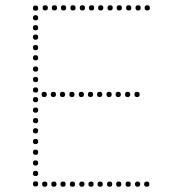

<svg xmlns="http://www.w3.org/2000/svg" viewBox="-20 -721 657 734"><path d="M116 -211Q106 -211 106 -221Q106 -231 116 -231Q126 -231 126 -221Q126 -211 116 -211ZM116 -170Q106 -170 106 -180Q106 -190 116 -190Q126 -190 126 -180Q126 -170 116 -170ZM116 -129Q106 -129 106 -139Q106 -149 116 -149Q126 -149 126 -139Q126 -129 116 -129ZM116 -88Q106 -88 106 -98Q106 -108 116 -108Q126 -108 126 -98Q126 -88 116 -88ZM116 -529Q106 -529 106 -539Q106 -549 116 -549Q126 -549 126 -539Q126 -529 116 -529ZM116 -490Q106 -490 106 -500Q106 -510 116 -510Q126 -510 126 -500Q126 -490 116 -490ZM116 -447Q106 -447 106 -457Q106 -467 116 -467Q126 -467 126 -457Q126 -447 116 -447ZM116 -367Q106 -367 106 -377Q106 -387 116 -387Q126 -387 126 -377Q126 -367 116 -367ZM116 -330Q106 -330 106 -340Q106 -350 116 -350Q126 -350 126 -340Q126 -330 116 -330ZM116 -290Q106 -290 106 -300Q106 -310 116 -310Q126 -310 126 -300Q126 -290 116 -290ZM116 -250Q106 -250 106 -260Q106 -270 116 -270Q126 -270 126 -260Q126 -250 116 -250ZM116 -680Q106 -680 106 -690Q106 -700 116 -700Q126 -700 126 -690Q126 -680 116 -680ZM116 -643Q106 -643 106 -653Q106 -663 116 -663Q126 -663 126 -653Q126 -643 116 -643ZM116 -605Q106 -605 106 -615Q106 -625 116 -625Q126 -625 126 -615Q126 -605 116 -605ZM116 -569Q106 -569 106 -579Q106 -589 116 -589Q126 -589 126 -579Q126 -569 116 -569ZM116 -407Q106 -407 106 -417Q106 -427 116 -427Q126 -427 126 -417Q126 -407 116 -407ZM116 -48Q106 -48 106 -58Q106 -68 116 -68Q126 -68 126 -58Q126 -48 116 -48ZM116 -8Q106 -8 106 -18Q106 -28 116 -28Q126 -28 126 -18Q126 -8 116 -8ZM153 -681Q143 -681 143 -691Q143 -701 153 -701Q163 -701 163 -691Q163 -681 153 -681ZM188 -681Q178 -681 178 -691Q178 -701 188 -701Q198 -701 198 -691Q198 -681 188 -681ZM223 -681Q213 -681 213 -691Q213 -701 223 -701Q233 -701 233 -691Q233 -681 223 -681ZM259 -681Q249 -681 249 -691Q249 -701 259 -701Q269 -701 269 -691Q269 -681 259 -681ZM295 -681Q285 -681 285 -691Q285 -701 295 -701Q305 -701 305 -691Q305 -681 295 -681ZM330 -681Q320 -681 320 -691Q320 -701 330 -701Q340 -701 340 -691Q340 -681 330 -681ZM365 -681Q355 -681 355 -691Q355 -701 365 -701Q375 -701 375 -691Q375 -681 365 -681ZM401 -681Q391 -681 391 -691Q391 -701 401 -701Q411 -701 411 -691Q411 -681 401 -681ZM436 -681Q426 -681 426 -691Q426 -701 436 -701Q446 -701 446 -691Q446 -681 436 -681ZM472 -681Q462 -681 462 -691Q462 -701 472 -701Q482 -701 482 -691Q482 -681 472 -681ZM508 -681Q498 -681 498 -691Q498 -701 508 -701Q518 -701 518 -691Q518 -681 508 -681ZM543 -681Q533 -681 533 -691Q533 -701 543 -701Q553 -701 553 -691Q553 -681 543 -681ZM149 -350Q139 -350 139 -360Q139 -370 149 -370Q159 -370 159 -360Q159 -350 149 -350ZM184 -350Q174 -350 174 -360Q174 -370 184 -370Q194 -370 194 -360Q194 -350 184 -350ZM219 -350Q209 -350 209 -360Q209 -370 219 -370Q229 -370 229 -360Q229 -350 219 -350ZM255 -350Q245 -350 245 -360Q245 -370 255 -370Q265 -370 265 -360Q265 -350 255 -350ZM291 -350Q281 -350 281 -360Q281 -370 291 -370Q301 -370 301 -360Q301 -350 291 -350ZM326 -350Q316 -350 316 -360Q316 -370 326 -370Q336 -370 336 -360Q336 -350 326 -350ZM361 -350Q351 -350 351 -360Q351 -370 361 -370Q371 -370 371 -360Q371 -350 361 -350ZM397 -350Q387 -350 387 -360Q387 -370 397 -370Q407 -370 407 -360Q407 -350 397 -350ZM432 -350Q422 -350 422 -360Q422 -370 432 -370Q442 -370 442 -360Q442 -350 432 -350ZM468 -350Q458 -350 458 -360Q458 -370 468 -370Q478 -370 478 -360Q478 -350 468 -350ZM504 -350Q494 -350 494 -360Q494 -370 504 -370Q514 -370 514 -360Q514 -350 504 -350ZM151 -7Q141 -7 141 -17Q141 -27 151 -27Q161 -27 161 -17Q161 -7 151 -7ZM186 -7Q176 -7 176 -17Q176 -27 186 -27Q196 -27 196 -17Q196 -7 186 -7ZM221 -7Q211 -7 211 -17Q211 -27 221 -27Q231 -27 231 -17Q231 -7 221 -7ZM257 -7Q247 -7 247 -17Q247 -27 257 -27Q267 -27 267 -17Q267 -7 257 -7ZM293 -7Q283 -7 283 -17Q283 -27 293 -27Q303 -27 303 -17Q303 -7 293 -7ZM328 -7Q318 -7 318 -17Q318 -27 328 -27Q338 -27 338 -17Q338 -7 328 -7ZM363 -7Q353 -7 353 -17Q353 -27 363 -27Q373 -27 373 -17Q373 -7 363 -7ZM399 -7Q389 -7 389 -17Q389 -27 399 -27Q409 -27 409 -17Q409 -7 399 -7ZM434 -7Q424 -7 424 -17Q424 -27 434 -27Q444 -27 444 -17Q444 -7 434 -7ZM470 -7Q460 -7 460 -17Q460 -27 470 -27Q480 -27 480 -17Q480 -7 470 -7ZM506 -7Q496 -7 496 -17Q496 -27 506 -27Q516 -27 516 -17Q516 -7 506 -7ZM541 -7Q531 -7 531 -17Q531 -27 541 -27Q551 -27 551 -17Q551 -7 541 -7Z"/></svg>

Font: Raleway Dots
Style: Regular
Weight: 400
Designer: Matt McInerney, Pablo Impallari, Rodrigo Fuenzalida, Brenda Gallo
Foundry: Matt McInerney, Pablo Impallari, Rodrigo Fuenzalida, Brenda Gallo
Version: Version 1.000